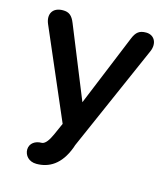

<svg xmlns="http://www.w3.org/2000/svg" viewBox="-104 -577 730 841"><g transform="rotate(15 261.5 -156.0)"><path d="M84 133C84 160 104 184 139 184C195 184 247 156 278 73L282 61L494 -422C511 -461 493 -496 455 -496C425 -496 410 -485 397 -453L264 -129L133 -452C120 -485 105 -496 78 -496C30 -496 13 -461 30 -421L205 -15L181 39L177 47C162 79 148 89 137 89C110 89 85 104 84 133Z"/></g></svg>

Font: SN Pro Medium
Style: Regular
Weight: 500
Designer: Tobias Whetton
Foundry: Supernotes
Version: Version 1.003;Glyphs 3.3 (3324)